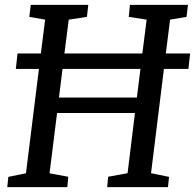

<svg xmlns="http://www.w3.org/2000/svg" viewBox="-20 -767 799 787"><path d="M9.8 0H255.9L259.8 -42.5L183.1 -56.6L213.9 -303.7H533.2L502.9 -57.1L423.3 -42.5L419.4 0H668.5L672.9 -42L599.1 -57.1L651.9 -484.4H752.4L759.3 -547.9H659.7L677.2 -686.5L744.6 -697.8L750.5 -747.1H512.7L507.8 -697.8L581.1 -686.5L563.5 -547.9H244.1L261.7 -686.5L336.4 -697.8L341.8 -747.1H106L100.1 -697.8L165 -686.5L147.5 -547.9H51.8L44.9 -484.4H139.6L86.4 -56.6L14.2 -42ZM221.7 -367.2 236.3 -484.4H555.7L541 -367.2Z"/></svg>

Font: Merriweather
Style: Italic
Weight: 400
Italic angle: -7.5°
Designer: Eben Sorkin
Foundry: Eben Sorkin
Version: Version 1.001